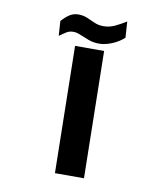

<svg xmlns="http://www.w3.org/2000/svg" viewBox="-82 -802 751 871"><g transform="rotate(10 293.0 -367.0)"><path d="M230 0 219.7 -584.5H353.5L363.8 0ZM324.7 -613.3Q298.3 -613.3 275.9 -621.6Q253.4 -629.9 235.1 -637.9Q216.8 -646 201.7 -646Q183.6 -646 170.9 -638.2Q158.2 -630.4 138.7 -616.2L134.3 -684.1Q154.3 -706.5 171.9 -717Q189.5 -727.5 210.4 -727.5Q232.9 -727.5 251.5 -719.5Q270 -711.4 288.8 -703.1Q307.6 -694.8 330.1 -694.8Q357.4 -694.8 382.1 -706.3Q406.7 -717.8 433.6 -734.4L438.5 -660.6Q413.1 -637.7 381.8 -625.5Q350.6 -613.3 324.7 -613.3Z"/></g></svg>

Font: Cascadia Mono
Style: Regular
Weight: 400
Monospace: yes
Designer: Aaron Bell
Foundry: Saja Typeworks
Version: Version 2404.023